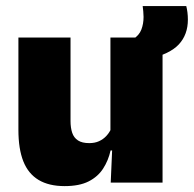

<svg xmlns="http://www.w3.org/2000/svg" viewBox="-20 -620 658 652"><path d="M219.5 -492.5V-209.5Q219.5 -186 225.2 -169Q231 -152 245 -143Q259 -134 283 -134Q302 -134 316.2 -140.5Q330.5 -147 340.8 -158Q351 -169 357 -182L384 -109H355.5Q348 -75 330.2 -47.5Q312.5 -20 281 -4Q249.5 12 199.5 12Q146 12 111 -9Q76 -30 59.2 -72.2Q42.5 -114.5 42.5 -179V-492.5ZM532 -492.5V0H356L361.5 -126.5L355 -144.5V-492.5ZM485.5 -420 432.5 -487.5Q452.5 -500 460 -519.5Q467.5 -539 467.5 -562.5Q467.5 -571.5 466.5 -581.5Q465.5 -591.5 464.5 -599.5H612.5Q615 -590 616.5 -578Q618 -566 618 -553.5Q618 -502.5 587.5 -469.5Q557 -436.5 485.5 -420Z"/></svg>

Font: Anek Latin Medium ExtraBold
Style: Regular
Weight: 800
Version: Version 1.003